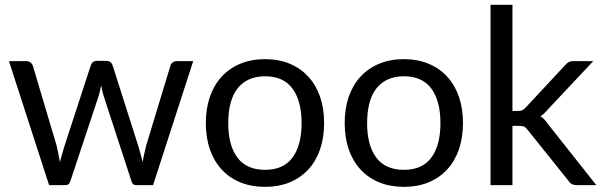

<svg xmlns="http://www.w3.org/2000/svg" viewBox="-20 -756 2460 784"><path d="M769 -506.5 605 0H534.5Q521.5 0 516.5 -17L404.5 -360.5Q400.5 -372 398 -383.8Q395.5 -395.5 393 -407Q390.5 -395.5 388 -383.8Q385.5 -372 381.5 -360L267.5 -17Q263 0 247.5 0H180.5L16.5 -506.5H86.5Q97 -506.5 104.2 -501Q111.5 -495.5 114 -488L211 -162Q219.5 -126 224.5 -94Q229 -110.5 233.8 -127.5Q238.5 -144.5 244 -162L351 -490Q353.5 -497.5 359.8 -502.5Q366 -507.5 375 -507.5H414Q424 -507.5 430.5 -502.5Q437 -497.5 439.5 -490L544 -162Q549.5 -144.5 554 -127.5Q558.5 -110.5 562.5 -94Q565 -110.5 568.8 -127.2Q572.5 -144 577 -162L676 -488Q678.5 -496 685.5 -501.2Q692.5 -506.5 702 -506.5Z M1062.5 -514.5Q1118 -514.5 1162.5 -496Q1207 -477.5 1238.5 -443.5Q1270 -409.5 1286.8 -361.2Q1303.5 -313 1303.5 -253.5Q1303.5 -193.5 1286.8 -145.5Q1270 -97.5 1238.5 -63.5Q1207 -29.5 1162.5 -11.2Q1118 7 1062.5 7Q1006.5 7 961.8 -11.2Q917 -29.5 885.5 -63.5Q854 -97.5 837.2 -145.5Q820.5 -193.5 820.5 -253.5Q820.5 -313 837.2 -361.2Q854 -409.5 885.5 -443.5Q917 -477.5 961.8 -496Q1006.5 -514.5 1062.5 -514.5ZM1062.5 -62.5Q1137.5 -62.5 1174.5 -112.8Q1211.5 -163 1211.5 -253Q1211.5 -343.5 1174.5 -394Q1137.5 -444.5 1062.5 -444.5Q1024.5 -444.5 996.2 -431.5Q968 -418.5 949.2 -394Q930.5 -369.5 921.2 -333.8Q912 -298 912 -253Q912 -163 949.2 -112.8Q986.5 -62.5 1062.5 -62.5Z M1629.5 -514.5Q1685 -514.5 1729.5 -496Q1774 -477.5 1805.5 -443.5Q1837 -409.5 1853.8 -361.2Q1870.5 -313 1870.5 -253.5Q1870.5 -193.5 1853.8 -145.5Q1837 -97.5 1805.5 -63.5Q1774 -29.5 1729.5 -11.2Q1685 7 1629.5 7Q1573.5 7 1528.8 -11.2Q1484 -29.5 1452.5 -63.5Q1421 -97.5 1404.2 -145.5Q1387.5 -193.5 1387.5 -253.5Q1387.5 -313 1404.2 -361.2Q1421 -409.5 1452.5 -443.5Q1484 -477.5 1528.8 -496Q1573.5 -514.5 1629.5 -514.5ZM1629.5 -62.5Q1704.5 -62.5 1741.5 -112.8Q1778.5 -163 1778.5 -253Q1778.5 -343.5 1741.5 -394Q1704.5 -444.5 1629.5 -444.5Q1591.5 -444.5 1563.2 -431.5Q1535 -418.5 1516.2 -394Q1497.5 -369.5 1488.2 -333.8Q1479 -298 1479 -253Q1479 -163 1516.2 -112.8Q1553.5 -62.5 1629.5 -62.5Z M2072.5 -736.5V-303H2095.5Q2105.5 -303 2112.2 -305.8Q2119 -308.5 2126.5 -317L2286.5 -488.5Q2293.5 -497 2301.2 -501.8Q2309 -506.5 2322 -506.5H2402.5L2216 -308Q2202.5 -291 2187 -281.5Q2196 -275.5 2203.2 -267.8Q2210.5 -260 2217 -250L2415 0H2335.5Q2324 0 2315.8 -3.8Q2307.5 -7.5 2301.5 -17.5L2135 -225Q2127.5 -235.5 2120.2 -238.8Q2113 -242 2098 -242H2072.5V0H1983V-736.5Z"/></svg>

Font: Lato-Regular
Style: Regular
Weight: 400
Designer: Lukasz Dziedzic with Adam Twardoch and Botio Nikoltchev
Foundry: tyPoland Lukasz Dziedzic
Version: Version 2.015; 2015-08-06; http://www.latofonts.com/